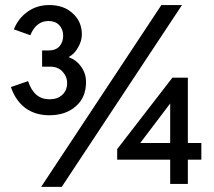

<svg xmlns="http://www.w3.org/2000/svg" viewBox="-20 -732 852 764"><path d="M175.8 -273.4Q120.1 -273.4 80.1 -302.7Q41 -333 23.4 -385.7Q45.9 -393.6 91.8 -409.2Q115.2 -336.9 176.8 -336.9Q209 -336.9 227.5 -354.5Q247.1 -372.1 247.1 -401.4Q247.1 -427.7 228.5 -447.3Q210.9 -466.8 179.7 -466.8Q168.9 -466.8 147.5 -466.8Q147.5 -483.4 147.5 -531.2Q153.3 -531.2 172.9 -531.2Q202.1 -531.2 216.8 -547.9Q231.4 -565.4 231.4 -589.8Q231.4 -615.2 215.8 -631.8Q200.2 -648.4 172.9 -648.4Q124 -648.4 100.6 -591.8Q79.1 -599.6 35.2 -615.2Q52.7 -659.2 89.8 -685.5Q127 -711.9 175.8 -711.9Q234.4 -711.9 269.5 -678.7Q305.7 -646.5 305.7 -594.7Q305.7 -569.3 291 -543.9Q277.3 -517.6 252.9 -504.9Q284.2 -493.2 302.7 -466.8Q322.3 -440.4 322.3 -405.3Q322.3 -343.8 281.2 -308.6Q241.2 -273.4 175.8 -273.4ZM143.6 11.7Q263.7 -168.9 622.1 -711.9Q642.6 -711.9 704.1 -711.9Q585 -531.2 225.6 11.7Q205.1 11.7 143.6 11.7ZM657.2 0Q657.2 -24.4 657.2 -96.7Q604.5 -96.7 446.3 -96.7Q446.3 -107.4 446.3 -138.7Q501 -210 666 -422.9Q681.6 -422.9 727.5 -422.9Q727.5 -358.4 727.5 -163.1Q741.2 -163.1 781.2 -163.1Q781.2 -146.5 781.2 -96.7Q767.6 -96.7 727.5 -96.7Q727.5 -72.3 727.5 0Q710 0 657.2 0ZM657.2 -163.1Q657.2 -202.1 657.2 -320.3Q627 -280.3 538.1 -163.1Q567.4 -163.1 657.2 -163.1Z"/></svg>

Font: Overpass
Style: Regular
Weight: 400
Designer: Delve Withrington, Thomas Jockin
Version: Version 3.000;DELV;Overpass; ttfautohint (v1.5)